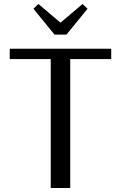

<svg xmlns="http://www.w3.org/2000/svg" viewBox="-20 -945 608 965"><path d="M235 0V-648H29V-700H539V-648H333V0ZM254 -771 148 -901 173 -925 284 -831 395 -925 420 -901 314 -771Z"/></svg>

Font: Sutasoma
Style: Regular
Weight: 400
Designer: Izhar Fathurrohim, Akbar Rohmanto, Arusyal Khofiqoini
Foundry: Kiwari Kolektiv
Version: Version 1.102